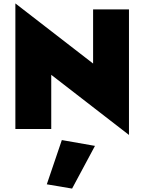

<svg xmlns="http://www.w3.org/2000/svg" viewBox="-20 -755 845 1124"><path d="M342 65 254 324 402 349 536 99ZM525 -700V-383L70 -735V0H280V-317L735 35V-700Z"/></svg>

Font: Jost Black
Style: Regular
Weight: 900
Version: Version 3.710